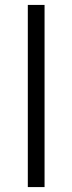

<svg xmlns="http://www.w3.org/2000/svg" viewBox="-20 -760 294 780"><path d="M93 -740H161V0H93Z"/></svg>

Font: Plata Sans Light
Style: Regular
Weight: 300
Designer: Pablo Impallari, Andres Torresi, & Cristiano Sobral
Foundry: Pablo Impallari, Andres Torresi, & Cristiano Sobral
Version: Version 1.00;December 28, 2019;FontCreator 12.0.0.2547 64-bi